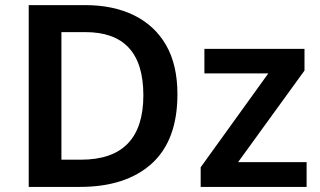

<svg xmlns="http://www.w3.org/2000/svg" viewBox="-20 -734 1257 754"><path d="M676.8 -363.8C676.8 -440.4 662.1 -504.9 632.3 -556.6C573.2 -659.7 461.4 -713.9 314.9 -713.9H92.8V0H293.9C414.6 0 508.8 -30.8 576.2 -91.8C643.1 -152.8 676.8 -243.2 676.8 -363.8ZM543 -359.9C543 -191.4 461.4 -106.9 297.9 -106.9H221.2V-607.9H314.9C462.9 -607.9 543 -530.3 543 -359.9ZM1184.1 -97.2H915L1175.8 -457V-542H782.7V-445.8H1033.7L768.1 -77.1V0H1184.1Z"/></svg>

Font: Noto Reveo Sans
Style: Regular
Weight: 600
Designer: Monotype Design Team
Foundry: Monotype Imaging Inc.
Version: Version 2.007